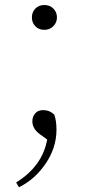

<svg xmlns="http://www.w3.org/2000/svg" viewBox="-20 -540 361 785"><path d="M212.9 -468.8Q212.9 -448.2 198.2 -433.1Q183.6 -418 161.1 -418Q138.7 -418 124.5 -432.6Q110.4 -447.3 110.4 -468.8Q110.4 -490.2 124.5 -504.9Q138.7 -519.5 161.1 -519.5Q183.6 -519.5 198.2 -504.9Q212.9 -490.2 212.9 -468.8ZM172.9 30.3 141.6 7.8Q112.3 -14.6 112.3 -43.9Q112.3 -63.5 124 -76.7Q135.7 -89.8 156.2 -89.8Q182.6 -89.8 202.1 -71.3Q210.9 -45.9 210.9 -9.8Q210.9 63.5 167 128.4Q123 193.4 57.6 225.6L45.9 206.1Q153.3 139.6 172.9 30.3Z"/></svg>

Font: GenYoMin TW TTF ExtraLight
Style: Regular
Weight: 250
Version: Version 1.300